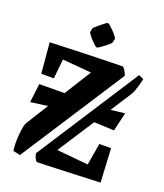

<svg xmlns="http://www.w3.org/2000/svg" viewBox="-149 -907 866 1016"><g transform="rotate(20 284.5 -399.0)"><path d="M461 -577 83 7 43 -2Q39 -28 40 -62Q41 -96 45.5 -125Q50 -154 58 -166L134 -288L38 -275L51 -381L193 -382L287 -532L124 -546L113 -436H42L27 -608Q63 -609 109.5 -611Q156 -613 206 -614.5Q256 -616 301.5 -617Q347 -618 381.5 -619Q416 -620 433 -620Q438 -620 448 -604.5Q458 -589 461 -577ZM160 -32 531 -606 559 -594Q556 -579 550.5 -559.5Q545 -540 539 -523.5Q533 -507 528 -500L452 -382L531 -391L506 -286L393 -291L260 -86L437 -69L458 -192H524L534 -2Q489 0 436 2Q383 4 332 6Q281 8 241 9.5Q201 11 181 11Q174 9 167 -6.5Q160 -22 160 -32ZM214 -754Q214 -756 223.5 -764.5Q233 -773 245.5 -783.5Q258 -794 268.5 -801.5Q279 -809 282 -809Q286 -809 296.5 -800Q307 -791 318.5 -779Q330 -767 338 -756Q346 -745 345 -741L340 -720Q339 -717 329.5 -708.5Q320 -700 307.5 -690.5Q295 -681 284.5 -674Q274 -667 271 -667Q266 -667 256 -676Q246 -685 235 -697Q224 -709 216.5 -719.5Q209 -730 210 -733Z"/></g></svg>

Font: Grenze Gotisch
Style: Bold
Weight: 700
Designer: Renata Polastri
Foundry: Omnibus-Type
Version: Version 1.001